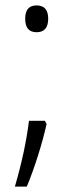

<svg xmlns="http://www.w3.org/2000/svg" viewBox="-20 -559 269 709"><path d="M73 -490Q73 -539 115 -539Q158 -539 158 -490Q158 -440 115 -440Q73 -440 73 -490ZM152 -101Q140 -47 120.5 15Q101 77 79 130H35Q55 61 67.5 2Q80 -57 87 -113H146Z"/></svg>

Font: Noto Sans Myanmar SemiCondensed Light
Style: Regular
Weight: 300
Width: 4
Designer: Monotype Design Team
Foundry: Monotype Imaging Inc.
Version: Version 2.107; ttfautohint (v1.8.4.7-5d5b)